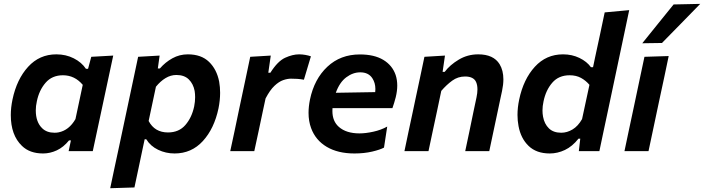

<svg xmlns="http://www.w3.org/2000/svg" viewBox="-20 -798 3718 1014"><path d="M207.5 12.5Q137 12.5 96 -27.5Q37 -84 37 -190.5Q37 -229.5 46 -272.5Q68.5 -379.5 128.5 -445.2Q188.5 -511 277.5 -511Q328 -511 369.5 -490Q411 -469 434 -434.5H445L462 -498L578 -504.5L470 0H342.5L354.5 -56.5H344.5Q315.5 -20.5 280 -4Q244.5 12.5 207.5 12.5ZM268 -97Q279.5 -97 289.5 -99Q344.5 -110 378.5 -169L417 -350Q374.5 -400.5 312.5 -400.5Q255 -400.5 220.8 -361Q186.5 -321.5 174.5 -262.5Q169 -238 169 -215Q169 -153 203 -120.5Q227 -97 268 -97Z M562 196Q573.5 142.5 584.5 89.5Q596 37 609 -24.5L660.5 -267Q671.5 -319 684 -377.5Q696 -435.5 709.5 -498L823 -504.5L813.5 -436.5H824.5Q853 -469.5 890.5 -490.2Q928 -511 972 -511Q1043 -511 1084 -471.2Q1125 -431.5 1137.5 -366.5Q1142.5 -338 1142.5 -308Q1142.5 -268.5 1134 -226Q1111.5 -119 1051.5 -53.2Q991.5 12.5 902 12.5Q855.5 12.5 815 -7Q774.5 -26.5 752.5 -62.5H744L734.5 -18Q722.5 38.5 712 88.5Q701.5 138 690 192ZM867 -98.5Q925 -98.5 959 -137.8Q993 -177 1005.5 -236Q1010.5 -261.5 1010.5 -284.5Q1010.5 -301.5 1008 -317.5Q1001 -355 977.2 -378.5Q953.5 -402 911.5 -402Q881.5 -402 854.2 -385.5Q827 -369 803.5 -340L765 -159Q797 -98.5 867 -98.5Z M1196 0Q1207.5 -54 1218.5 -104.5Q1229 -154.5 1242 -217L1252.5 -266.5Q1263.5 -318.5 1276 -377Q1288.5 -435.5 1301.5 -498L1410 -504.5L1397 -414H1408Q1446.5 -475 1486 -493Q1525.5 -511 1559.5 -511Q1576 -511 1592.8 -508Q1609.5 -505 1622 -500.5L1585 -377Q1566 -380.5 1550 -381.5Q1534 -382.5 1516.5 -382.5Q1498 -382.5 1475.5 -374.8Q1453 -367 1429.2 -344.5Q1405.5 -322 1382.5 -278L1368 -210.5Q1356 -153.5 1345.5 -104Q1335 -54.5 1323 0Z M1852 12.5Q1764.5 12.5 1705.5 -22.5Q1646.5 -57.5 1623 -121.5Q1609.5 -158 1609.5 -202Q1609.5 -235 1617 -272Q1639.5 -380.5 1708.8 -445.5Q1778 -510.5 1880.5 -510.5Q1956.5 -510.5 2004.2 -481.8Q2052 -453 2069.5 -402Q2078 -376 2078 -346Q2078 -317.5 2070 -284.5Q2062 -253.5 2052.5 -227H1736Q1735.5 -219 1735.5 -211.5Q1735.5 -157.5 1770 -127.5Q1809 -93.5 1878.5 -93.5Q1911.5 -93.5 1952 -102.5Q1992.5 -111.5 2025 -129.5L2008 -18.5Q1988 -7.5 1945.8 2.5Q1903.5 12.5 1852 12.5ZM1882.5 -416Q1844 -416 1808.8 -389.8Q1773.5 -363.5 1753.5 -308L1961.5 -311.5Q1962.5 -320 1962.5 -328Q1962.5 -360.5 1946 -385.5Q1925.5 -416 1882.5 -416Z M2116 0Q2127.5 -53.5 2138 -105Q2149 -155.5 2162 -217L2172.5 -267Q2183.5 -318.5 2196 -377Q2208.5 -435.5 2221.5 -498L2330 -504.5L2317.5 -418.5H2328.5Q2356 -455 2402.8 -483Q2449.5 -511 2505.5 -511Q2586.5 -511 2618.5 -459Q2638.5 -426 2638.5 -379Q2638.5 -351 2631.5 -318Q2627 -297 2621.5 -271.5Q2616 -246 2610 -217Q2597 -155.5 2586.2 -104.8Q2575.5 -54 2564 0H2437Q2448.5 -54.5 2459 -104Q2469 -153.5 2481 -210.5L2496.5 -283.5Q2501.5 -307 2501.5 -326Q2501.5 -348.5 2494.5 -364.5Q2481.5 -394 2436 -394Q2398.5 -394 2368.5 -372.2Q2338.5 -350.5 2310.5 -318L2288 -211Q2275.5 -153.5 2265 -103.8Q2254.5 -54 2243 0Z M2883.5 12.5Q2813 12.5 2771.8 -27.2Q2730.5 -67 2718.5 -132Q2713 -160.5 2713 -191Q2713 -230 2722 -272.5Q2744.5 -379.5 2804.5 -445.2Q2864.5 -511 2953.5 -511Q3001 -511 3040.2 -492Q3079.5 -473 3101 -443H3112L3122.5 -493.5Q3135.5 -554.5 3148.5 -614Q3161 -673.5 3173.5 -732.5L3303 -744.5Q3290.5 -685.5 3277.5 -623.5Q3264 -561 3250 -493.5L3191.5 -217Q3178 -154.5 3167.5 -104.5Q3157 -54 3145.5 0H3037L3044.5 -65.5H3035Q3002.5 -24.5 2963.5 -6Q2924.5 12.5 2883.5 12.5ZM2944 -97Q2975 -97 3004 -114.5Q3033 -132 3054 -169L3093 -350Q3074 -372.5 3048.5 -386.5Q3023 -400.5 2988.5 -400.5Q2930.5 -400.5 2896.5 -361Q2862.5 -321.5 2850.5 -262.5Q2845 -237.5 2845 -214.5Q2845 -197.5 2848 -181.5Q2855 -143.5 2878.8 -120.2Q2902.5 -97 2944 -97Z M3278 0Q3288 -48 3300 -104.5Q3311 -155 3324 -217L3334.5 -266.5Q3350 -339 3361 -392Q3372 -444.5 3383.5 -498L3511.5 -502Q3500 -446.5 3488.8 -393.5Q3477.5 -340.5 3461.5 -266.5L3451 -217Q3438 -155 3427.2 -104.5Q3416.5 -54 3405 0ZM3372 -569.5Q3413.5 -621 3455 -672.5Q3496 -723 3537.5 -774.5L3678 -777.5Q3626 -724 3575.5 -672.5Q3525 -621 3476 -571Z"/></svg>

Font: Heraclito SemiBold
Style: Italic
Weight: 600
Italic angle: -12°
Designer: Kostas Bartsokas (font) & Cristiano Sobral (main changes)
Foundry: Kostas Bartsokas (font) & Cristiano Sobral (main changes)
Version: Version 1.00;July 8, 2020;FontCreator 13.0.0.2655 64-bit